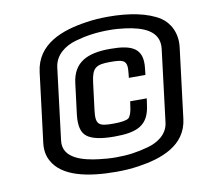

<svg xmlns="http://www.w3.org/2000/svg" viewBox="-76 -741 887 833"><g transform="rotate(-10 368.0 -324.5)"><path d="M552 -253 556 -281H483L480 -261C477 -233 470 -216 462 -209C453 -202 430 -198 393 -198C329 -198 316 -207 324 -271L339 -391C347 -452 364 -464 426 -464C488 -464 504 -459 497 -401L495 -382H568L571 -409C582 -498 534 -520 436 -520C337 -520 273 -491 262 -399L245 -263C240 -216 247 -185 269 -168C290 -151 330 -142 389 -142C490 -142 541 -164 552 -253ZM735 -474C743 -537 715 -585 679 -609C625 -644 543 -659 453 -659C419 -659 386 -657 355 -652C247 -636 133 -596 118 -473L80 -166C77 -137 81 -112 93 -90C133 -13 246 10 371 10C405 10 438 8 470 3C572 -12 683 -50 697 -166ZM618 -164C612 -112 567 -83 522 -71C474 -58 435 -52 380 -52C355 -52 330 -54 306 -57C238 -65 149 -87 158 -164L197 -481C204 -535 248 -566 294 -580C343 -594 389 -601 447 -601C472 -601 496 -599 519 -596C590 -586 667 -562 657 -481Z"/></g></svg>

Font: Gamestation Text
Style: Italic
Weight: 400
Designer: Jonas Hecksher
Foundry: Jonas Hecksher, Playtypeª, e-types AS
Version: Version 1.003